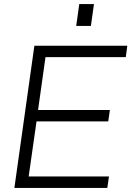

<svg xmlns="http://www.w3.org/2000/svg" viewBox="-20 -921 644 941"><path d="M148.5 -697H604L596.5 -641H203L166.5 -382H518.5L510.5 -326H159L120.5 -56H514L506 0H50.5ZM368.5 -901H440.5L425.5 -794H353.5Z"/></svg>

Font: HK Grotesk Light
Style: Italic
Weight: 300
Italic angle: -16°
Designer: Alfredo Marco Pradil
Foundry: Hanken Design Co.
Version: Version 3.001